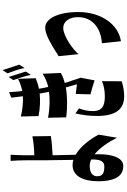

<svg xmlns="http://www.w3.org/2000/svg" viewBox="235 -1149 990 1500"><g transform="rotate(-90 730.0 -399.0)"><path d="M271 -811H223C226 -783 227 -741 228 -684V-533C228 -483 230 -398 231 -321C218 -325 203 -327 189 -327C103 -327 64 -240 64 -127C64 20 114 69 183 69C250 69 275 -23 275 -116V-155C326 -114 372 -44 404 20L428 -124C392 -192 336 -266 271 -303C270 -365 268 -430 267 -483C308 -485 372 -489 417 -497L415 -641C371 -631 307 -627 267 -626V-684C267 -728 269 -778 271 -811ZM103 -135C103 -172 132 -193 184 -193C201 -193 218 -189 234 -181V-169C234 -104 216 -79 179 -79C131 -79 103 -90 103 -135Z M879 -826 854 -790C869 -744 883 -711 895 -653L921 -692C910 -729 891 -789 879 -826ZM560 -519 563 -377C646 -366 735 -368 797 -380C804 -352 813 -323 822 -293L746 -302L743 -187C778 -179 824 -165 852 -155L873 -264C866 -283 860 -299 854 -321C846 -340 839 -364 832 -388C862 -396 889 -407 910 -418L904 -561C879 -545 844 -527 801 -517C798 -532 795 -547 792 -559C790 -569 789 -580 787 -590C819 -596 847 -606 869 -615L864 -753C838 -740 805 -727 769 -720C765 -752 762 -786 760 -823L717 -806C721 -774 725 -744 728 -715C682 -713 628 -717 570 -731L573 -593C637 -580 700 -579 749 -584C752 -570 755 -554 758 -534L763 -511C707 -504 634 -504 560 -519ZM574 -134C575 16 630 76 728 76C771 76 810 68 845 57L846 -97C810 -83 774 -75 727 -75C649 -75 612 -99 612 -168C612 -210 621 -245 633 -277L594 -305C583 -256 574 -203 574 -134ZM907 -835C923 -790 937 -759 949 -702L975 -744L932 -874Z M1041 -437 1057 -280C1089 -322 1199 -400 1261 -400C1312 -400 1346 -354 1346 -285C1346 -164 1250 -104 1142 -98L1158 51C1293 30 1386 -108 1386 -282C1386 -442 1334 -541 1264 -541C1205 -541 1123 -485 1087 -465C1072 -456 1055 -442 1041 -437Z"/></g></svg>

Font: 寒蝉无机体 CompactMedium
Style: Regular
Weight: 500
Width: 3
Designer: ChillTanhei {Warren2060}; 
Source Han Sans {Ryoko NISHIZUKA 西塚涼子 (kana, bopomofo & ideographs); Paul D. Hunt (Latin, Gre
Foundry: ChillType&Adobe
Version: Version 1.000;Glyphs 3.1.1 (3135)